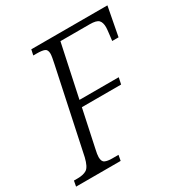

<svg xmlns="http://www.w3.org/2000/svg" viewBox="-184 -842 927 970"><g transform="rotate(-30 279.5 -357.0)"><path d="M-18 0 -12 -32H9Q44 -32 63 -44.5Q82 -57 94 -106L197 -591Q201 -609 203.5 -624Q206 -639 206 -646Q206 -670 191.5 -676Q177 -682 145 -682H126L133 -714H577L545 -546H508Q510 -563 513 -588Q516 -613 516 -622Q516 -650 503.5 -663Q491 -676 452 -676H281L216 -371H445L437 -333H208L162 -117Q155 -87 155 -72Q155 -46 169.5 -39Q184 -32 211 -32H248L242 0Z"/></g></svg>

Font: Noto Serif SemiCondensed Light
Style: Italic
Weight: 300
Width: 4
Italic angle: -12°
Designer: Monotype Design Team
Foundry: Monotype Imaging Inc.
Version: Version 2.013; ttfautohint (v1.8.4.7-5d5b)